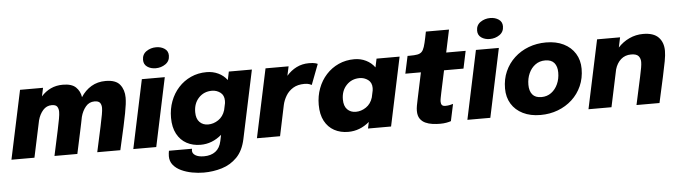

<svg xmlns="http://www.w3.org/2000/svg" viewBox="-56 -1009 5232 1480"><g transform="rotate(-5 2560.0 -269.0)"><path d="M-1 0 112 -531H290L276 -466Q308 -502 350 -521.8Q392 -541.5 443.5 -541.5Q512 -541.5 544 -510.8Q576 -480 583 -433Q615.5 -484 663.8 -512.8Q712 -541.5 774.5 -541.5Q853.5 -541.5 885.5 -501Q917.5 -460.5 917.5 -400.5Q917.5 -377 914 -349Q910.5 -321 902.8 -280.5Q895 -240 882 -179.5L841.5 0H663L705.5 -195Q718 -254.5 723.8 -286.2Q729.5 -318 729.5 -337Q729.5 -361.5 718.2 -376.8Q707 -392 675.5 -392Q634.5 -392 607.8 -360.2Q581 -328.5 568.5 -281.5Q564.5 -260 559 -234Q553.5 -208 547 -177L509 0H332L374 -195Q385.5 -249 391.5 -282.5Q397.5 -316 397.5 -335.5Q397.5 -359.5 387 -375.8Q376.5 -392 344.5 -392Q304.5 -392 277.2 -361.2Q250 -330.5 237.5 -284L177 0Z M1169 -605.5Q1130.5 -605.5 1103.5 -624.2Q1076.5 -643 1076.5 -678Q1076.5 -721 1109.8 -743.8Q1143 -766.5 1185.5 -766.5Q1223 -766.5 1250.5 -748Q1278 -729.5 1278 -694.5Q1278 -651.5 1244.5 -628.5Q1211 -605.5 1169 -605.5ZM942 0 1054.5 -531H1232L1119.5 0Z M1462.5 12.5Q1402 12.5 1354.5 -13.2Q1307 -39 1279.8 -89.8Q1252.5 -140.5 1252.5 -215Q1252.5 -283 1274.8 -342.2Q1297 -401.5 1337.8 -446.2Q1378.5 -491 1434 -516.2Q1489.5 -541.5 1556 -541.5Q1604.5 -541.5 1645.8 -522Q1687 -502.5 1714 -466.5L1727.5 -531H1906L1794 -3Q1775 86.5 1725.5 136.8Q1676 187 1608.5 207.5Q1541 228 1468 228Q1424 228 1378.5 219.5Q1333 211 1294.8 193.2Q1256.5 175.5 1233.2 147Q1210 118.5 1210 79Q1210 66.5 1211.5 56.2Q1213 46 1214.5 37H1393Q1392.5 40 1391.8 44Q1391 48 1391 52Q1391 74 1414.2 88.5Q1437.5 103 1480.5 103Q1534.5 103 1569.2 77Q1604 51 1615.5 -3L1625.5 -50.5Q1552 12.5 1462.5 12.5ZM1442 -241.5Q1442 -190.5 1467.8 -164.5Q1493.5 -138.5 1533.5 -138.5Q1575.5 -138.5 1613 -163.8Q1650.5 -189 1665.5 -238L1677 -291.5Q1678 -302 1678 -309.5Q1678 -352.5 1649.2 -373.8Q1620.5 -395 1584.5 -395Q1522.5 -395 1482.2 -352.2Q1442 -309.5 1442 -241.5Z M1898.5 0 2011.5 -531H2190L2174.5 -459Q2207.5 -497.5 2251.2 -519.5Q2295 -541.5 2347.5 -541.5Q2380 -541.5 2396 -537Q2412 -532.5 2415.5 -530L2355.5 -372.5Q2351.5 -375 2337.2 -380.2Q2323 -385.5 2299.5 -385.5Q2247 -385.5 2211.5 -363.8Q2176 -342 2155.8 -308Q2135.5 -274 2127.5 -238L2077.5 0Z M2604.5 12.5Q2544 12.5 2496.8 -13.2Q2449.5 -39 2422.5 -89.5Q2395.5 -140 2395.5 -215Q2395.5 -283 2417.8 -342.2Q2440 -401.5 2480.8 -446.2Q2521.5 -491 2577 -516.2Q2632.5 -541.5 2699 -541.5Q2747.5 -541.5 2788.8 -521.2Q2830 -501 2856.5 -464.5L2870.5 -531H3049L2936.5 0H2758L2768.5 -50Q2695 12.5 2604.5 12.5ZM2584.5 -240Q2584.5 -188.5 2610.2 -162.5Q2636 -136.5 2676 -136.5Q2718 -136.5 2755.5 -161.8Q2793 -187 2808 -236L2819.5 -289.5Q2821 -300 2821 -308Q2821 -350.5 2792 -371.8Q2763 -393 2727 -393Q2665.5 -393 2625 -350.2Q2584.5 -307.5 2584.5 -240Z M3315 12Q3286.5 12 3256.5 8Q3226.5 4 3201.2 -7.8Q3176 -19.5 3160.5 -42.2Q3145 -65 3145 -103Q3145 -121 3149 -143.2Q3153 -165.5 3159 -193L3202 -396H3081.5L3110.5 -531H3129.5Q3164 -531 3185.5 -534.8Q3207 -538.5 3219.8 -550.8Q3232.5 -563 3241 -589.2Q3249.5 -615.5 3258.5 -660L3267.5 -705.5H3446.5L3409.5 -531H3560L3531.5 -396H3381L3345 -227.5Q3339.5 -200 3336.5 -184.8Q3333.5 -169.5 3333.5 -157Q3333.5 -141 3340.8 -131.5Q3348 -122 3368.5 -122Q3386 -122 3402.5 -125.5Q3419 -129 3427.5 -132L3399.5 -1Q3387.5 3.5 3365 7.8Q3342.5 12 3315 12Z M3754 -605.5Q3715.5 -605.5 3688.5 -624.2Q3661.5 -643 3661.5 -678Q3661.5 -721 3694.8 -743.8Q3728 -766.5 3770.5 -766.5Q3808 -766.5 3835.5 -748Q3863 -729.5 3863 -694.5Q3863 -651.5 3829.5 -628.5Q3796 -605.5 3754 -605.5ZM3527 0 3639.5 -531H3817L3704.5 0Z M4093 12Q4014.5 12 3957 -16.5Q3899.5 -45 3868.2 -96Q3837 -147 3837 -215Q3837 -287 3863.5 -346.8Q3890 -406.5 3937.2 -450.2Q3984.5 -494 4047.2 -517.8Q4110 -541.5 4182 -541.5Q4260.5 -541.5 4318 -513Q4375.5 -484.5 4407 -433.5Q4438.5 -382.5 4438.5 -315.5Q4438.5 -243 4411.8 -182.8Q4385 -122.5 4337.5 -79Q4290 -35.5 4227.5 -11.8Q4165 12 4093 12ZM4111.5 -125Q4155 -125 4187.5 -149Q4220 -173 4238.2 -213.2Q4256.5 -253.5 4256.5 -302.5Q4256.5 -349.5 4234 -376.8Q4211.5 -404 4164 -404Q4120 -404 4087.5 -380.2Q4055 -356.5 4037 -316.5Q4019 -276.5 4019 -228Q4019 -180 4041.5 -152.5Q4064 -125 4111.5 -125Z M4464 0 4577 -531H4755L4738.5 -453.5Q4776.5 -495 4826.8 -518.2Q4877 -541.5 4933.5 -541.5Q5014.5 -541.5 5052.5 -502.2Q5090.5 -463 5090.5 -397Q5090.5 -365 5081.8 -317.8Q5073 -270.5 5057.5 -199.5L5013.5 0H4835.5L4882.5 -216Q4891.5 -257.5 4896 -283.8Q4900.5 -310 4900.5 -327.5Q4900.5 -355.5 4884.8 -373.8Q4869 -392 4828 -392Q4781 -392 4749 -363.8Q4717 -335.5 4703 -287.5L4642 0Z"/></g></svg>

Font: Epilogue ExtraBold
Style: Italic
Weight: 800
Italic angle: -12°
Designer: Tyler Finck
Foundry: Etcetera Type Co
Version: Version 2.111; ttfautohint (v1.8.3)